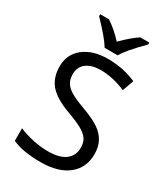

<svg xmlns="http://www.w3.org/2000/svg" viewBox="-226 -1033 1001 1144"><g transform="rotate(30 274.5 -460.5)"><path d="M502 -190.9Q502 -97.7 434.6 -43.9Q367.2 9.8 247.1 9.8Q120.1 9.8 50.8 -23.9V-109.9Q96.2 -90.3 150.1 -79.1Q204.1 -67.9 251 -67.9Q331.1 -67.9 371.6 -98.6Q412.1 -129.4 412.1 -183.1Q412.1 -218.8 397.5 -241.7Q382.8 -264.6 348.4 -284.7Q314 -304.7 244.1 -330.1Q145 -366.2 102.5 -415.3Q60.1 -464.4 60.1 -542Q60.1 -625.5 122.8 -674.8Q185.5 -724.1 288.1 -724.1Q395 -724.1 484.9 -684.1L457 -606.9Q365.2 -645 286.1 -645Q222.7 -645 186.8 -617.7Q150.9 -590.3 150.9 -541Q150.9 -505.9 164.8 -482.7Q178.7 -459.5 209.7 -440.4Q240.7 -421.4 307.1 -397Q386.7 -367.7 425.8 -340.1Q464.8 -312.5 483.4 -276.6Q502 -240.7 502 -190.9ZM114.3 -931.2H174.3Q230 -895 281.2 -838.9Q342.8 -900.4 390.1 -931.2H452.1V-918Q352.1 -817.9 327.1 -771H237.3Q208 -820.8 114.3 -918Z"/></g></svg>

Font: Noto Sans Southeast Asian
Style: Regular
Weight: 400
Designer: Monotype Design Team
Foundry: Monotype Imaging Inc.
Version: Version 1.06 uh; ttfautohint (v1.4.1)